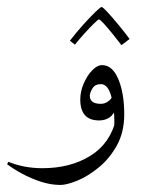

<svg xmlns="http://www.w3.org/2000/svg" viewBox="-45 -361 400 542"><path d="M305.7 -38.1Q305.7 12.2 284.9 49.6Q264.2 86.9 233.6 111.8Q203.1 136.7 173.3 148.9Q143.6 161.1 125.5 161.1Q98.6 161.1 70.3 151.9Q42 142.6 17.1 129.2Q-7.8 115.7 -24.9 102.5L-21.5 95.7Q22.5 113.8 74.7 113.8Q153.3 113.8 209.7 79.1Q266.1 44.4 282.7 -24.9ZM271 42Q277.8 15.6 277.8 -19Q277.8 -58.1 268.6 -90.8Q259.3 -123.5 239.7 -123.5Q223.1 -123.5 215.8 -111.1Q208.5 -98.6 208.5 -90.8Q208.5 -67.9 239.7 -67.9Q252 -67.9 262.2 -76.2Q272.5 -84.5 273.9 -95.7L285.2 -61.5Q277.3 -38.6 264.6 -29.8Q252 -21 234.9 -21Q181.6 -21 181.6 -80.1Q181.6 -103 191.4 -125.5Q201.2 -147.9 215.3 -162.6Q229.5 -177.2 242.7 -177.2Q272.5 -177.2 289.1 -137.5Q305.7 -97.7 305.7 -38.1Q299.8 -13.7 291 5.9Q282.2 25.4 271 42ZM320.8 -251 297.9 -233.4Q285.6 -249.5 272 -266.4Q258.3 -283.2 247.8 -294.7Q237.3 -306.2 234.4 -306.2Q231.9 -306.2 220.5 -294.9Q209 -283.7 194.1 -267.3Q179.2 -251 166.5 -234.9L152.3 -246.1Q170.4 -269.5 189.9 -291.3Q209.5 -313 224.1 -327.1Q238.8 -341.3 241.7 -341.3Q245.1 -341.3 258.8 -326.4Q272.5 -311.5 289.8 -290.5Q307.1 -269.5 320.8 -251Z"/></svg>

Font: Lateef ExtraLight
Style: Regular
Weight: 200
Designer: SIL International
Foundry: SIL International
Version: Version 4.200